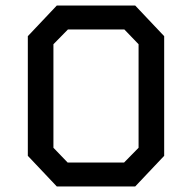

<svg xmlns="http://www.w3.org/2000/svg" viewBox="-20 -670 690 690"><path d="M184 0 80 -110V-540L184 -650H466L570 -540V-110L466 0ZM223 -86H426L478 -139V-511L427 -564H224L172 -511V-139Z"/></svg>

Font: Graduate
Style: Regular
Weight: 400
Version: Version 1.001